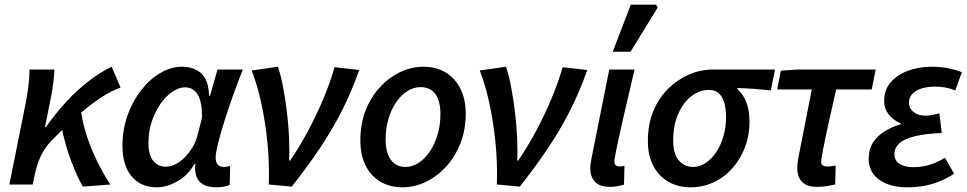

<svg xmlns="http://www.w3.org/2000/svg" viewBox="-20 -788 4130 820"><path d="M20 0 90 -349Q96 -379 101 -417.5Q106 -456 106 -491H212Q212 -470 208 -437.5Q204 -405 198 -374L172 -245H176Q218 -305 264.5 -355Q311 -405 360 -442.5Q409 -480 457 -503L495 -414Q453 -399 407 -368.5Q361 -338 308.5 -291.5Q256 -245 195 -182Q170 -155 153.5 -120Q137 -85 126 -31L120 0ZM334 9Q323 -9 310.5 -36.5Q298 -64 285 -97.5Q272 -131 261 -169.5Q250 -208 243 -248L326 -312Q333 -265 347 -219.5Q361 -174 379 -133.5Q397 -93 416 -58.5Q435 -24 451 0Z M650 12Q581 12 542 -35Q503 -82 503 -166Q503 -236 525.5 -297.5Q548 -359 584.5 -405Q621 -451 666 -477Q711 -503 756 -503Q809 -503 840 -474Q871 -445 873 -379H877L909 -491H1017Q996 -438 975.5 -381Q955 -324 938.5 -271Q922 -218 911.5 -176.5Q901 -135 901 -114Q901 -95 910 -85Q919 -75 936 -75Q945 -75 951 -76.5Q957 -78 963 -79L961 2Q949 7 934.5 9.5Q920 12 902 12Q864 12 840 -5.5Q816 -23 813 -65Q813 -69 813.5 -75Q814 -81 815 -88H811Q781 -37 736 -12.5Q691 12 650 12ZM688 -76Q709 -76 729.5 -86.5Q750 -97 768.5 -115.5Q787 -134 801 -157Q815 -180 822 -204L843 -286Q843 -353 824.5 -384Q806 -415 770 -415Q744 -415 716 -396Q688 -377 665 -344Q642 -311 628 -268.5Q614 -226 614 -178Q614 -126 634.5 -101Q655 -76 688 -76Z M1128 0Q1131 -92 1122 -180.5Q1113 -269 1096 -347Q1079 -425 1055 -487L1167 -503Q1180 -464 1189.5 -413.5Q1199 -363 1205.5 -308.5Q1212 -254 1214.5 -201Q1217 -148 1215 -102H1219Q1260 -162 1296 -229.5Q1332 -297 1361 -366Q1390 -435 1409 -501L1514 -489Q1483 -400 1442 -318.5Q1401 -237 1347.5 -157Q1294 -77 1226 9Z M1700 12Q1645 12 1604 -12.5Q1563 -37 1541 -82Q1519 -127 1519 -188Q1519 -259 1541.5 -316.5Q1564 -374 1603 -416Q1642 -458 1690 -480.5Q1738 -503 1787 -503Q1843 -503 1883.5 -478.5Q1924 -454 1946.5 -409Q1969 -364 1969 -303Q1969 -233 1946 -175Q1923 -117 1884.5 -75.5Q1846 -34 1798 -11Q1750 12 1700 12ZM1712 -75Q1741 -75 1768 -92.5Q1795 -110 1815.5 -140.5Q1836 -171 1848.5 -212Q1861 -253 1861 -300Q1861 -356 1839.5 -386Q1818 -416 1776 -416Q1747 -416 1720 -399Q1693 -382 1672 -351.5Q1651 -321 1639 -280Q1627 -239 1627 -192Q1627 -137 1649 -106Q1671 -75 1712 -75Z M2102 0Q2105 -92 2096 -180.5Q2087 -269 2070 -347Q2053 -425 2029 -487L2141 -503Q2154 -464 2163.5 -413.5Q2173 -363 2179.5 -308.5Q2186 -254 2188.5 -201Q2191 -148 2189 -102H2193Q2234 -162 2270 -229.5Q2306 -297 2335 -366Q2364 -435 2383 -501L2488 -489Q2457 -400 2416 -318.5Q2375 -237 2321.5 -157Q2268 -77 2200 9Z M2584 10Q2542 10 2521.5 -11Q2501 -32 2501 -70Q2501 -81 2503 -93.5Q2505 -106 2508 -121L2582 -491H2690Q2665 -385 2645.5 -300Q2626 -215 2615 -162.5Q2604 -110 2604 -98Q2604 -86 2610.5 -81.5Q2617 -77 2625 -77Q2630 -77 2635 -77.5Q2640 -78 2647 -80L2645 1Q2634 4 2619 7Q2604 10 2584 10ZM2597 -567 2674 -768H2782L2789 -756L2673 -567Z M2929 12Q2877 12 2836 -11Q2795 -34 2771 -78Q2747 -122 2747 -186Q2747 -259 2771 -315.5Q2795 -372 2835.5 -411Q2876 -450 2924.5 -470.5Q2973 -491 3023 -491H3290L3272 -402Q3234 -406 3200 -408.5Q3166 -411 3129 -412V-408Q3154 -386 3167.5 -351Q3181 -316 3181 -268Q3181 -211 3162 -160Q3143 -109 3108.5 -70Q3074 -31 3028 -9.5Q2982 12 2929 12ZM2940 -75Q2968 -75 2993 -91.5Q3018 -108 3038 -137Q3058 -166 3069.5 -205.5Q3081 -245 3081 -290Q3081 -339 3064 -371.5Q3047 -404 3007 -404Q2977 -404 2949.5 -388.5Q2922 -373 2901 -344.5Q2880 -316 2867.5 -277Q2855 -238 2855 -189Q2855 -131 2879 -103Q2903 -75 2940 -75Z M3470 10Q3426 10 3405.5 -11Q3385 -32 3385 -70Q3385 -81 3386.5 -93.5Q3388 -106 3391 -121L3447 -406H3299L3315 -486L3383 -491H3720L3703 -406H3551Q3532 -323 3517.5 -256.5Q3503 -190 3495 -148.5Q3487 -107 3487 -98Q3487 -86 3494 -81.5Q3501 -77 3511 -77Q3523 -77 3532 -78.5Q3541 -80 3549 -81L3547 0Q3532 3 3513 6.5Q3494 10 3470 10Z M3852 12Q3805 12 3768 -2.5Q3731 -17 3710.5 -44.5Q3690 -72 3690 -110Q3690 -151 3709 -180Q3728 -209 3759.5 -228Q3791 -247 3827 -257V-261Q3799 -272 3777.5 -297Q3756 -322 3756 -356Q3756 -404 3784 -436.5Q3812 -469 3858.5 -486Q3905 -503 3959 -503Q3997 -503 4027.5 -497Q4058 -491 4088 -480L4060 -402Q4036 -411 4016.5 -414.5Q3997 -418 3974 -418Q3940 -418 3915 -410Q3890 -402 3876 -386.5Q3862 -371 3862 -350Q3862 -325 3882 -309.5Q3902 -294 3932 -294Q3947 -294 3961.5 -297Q3976 -300 3992 -304L4002 -220Q3929 -217 3884.5 -205.5Q3840 -194 3820 -175Q3800 -156 3800 -130Q3800 -102 3822 -88Q3844 -74 3881 -74Q3905 -74 3926 -78Q3947 -82 3969 -90.5Q3991 -99 4016 -114L4055 -46Q4020 -24 3988 -11.5Q3956 1 3923 6.5Q3890 12 3852 12Z"/></svg>

Font: Source Sans 3 SemiBold
Style: Italic
Weight: 600
Italic angle: -11°
Designer: Paul D. Hunt
Foundry: Adobe
Version: Version 3.046;hotconv 1.0.118;makeotfexe 2.5.65603